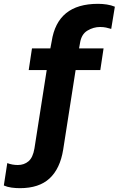

<svg xmlns="http://www.w3.org/2000/svg" viewBox="-123 -760 620 1003"><path d="M295 -535Q302 -581 333.5 -600Q365 -619 400 -619Q417 -619 431 -616Q445 -613 458 -609L477 -725Q458 -733 435 -736.5Q412 -740 389 -740Q282 -740 222 -691Q162 -642 147 -544L140 -507H44L27 -394H121L57 15Q49 63 26 82.5Q3 102 -30 102Q-59 102 -85 92L-103 209Q-85 217 -63 220Q-41 223 -19 223Q81 223 136 172Q191 121 207 22L272 -394H401L418 -507H290Z"/></svg>

Font: Winston
Style: Bold Italic
Weight: 700
Italic angle: -9°
Designer: Original fonts by Vernon Adams / Changes by Cristiano Sobral
Foundry: Original fonts by Vernon Adams / Changes by Cristiano Sobral
Version: Version 2.503;July 17, 2020;FontCreator 13.0.0.2655 64-bit